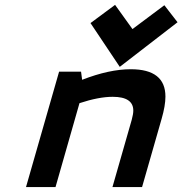

<svg xmlns="http://www.w3.org/2000/svg" viewBox="-20 -762 743 782"><path d="M220.7 -470.2H310.1L314.5 -437Q424.8 -480 512.7 -480Q653.8 -480 653.8 -368.7Q653.8 -331.5 638.2 -277.8L558.6 0H438L516.6 -274.4Q522.9 -297.9 522.9 -311.5Q522.9 -367.7 439 -367.7Q382.3 -367.7 303.7 -341.8L206.1 0H85.9ZM467.8 -489.7 348.6 -668 448.7 -742.2 519.5 -643.6 649.4 -740.7 703.1 -671.4Z"/></svg>

Font: Cantarell
Style: Bold Italic
Weight: 700
Italic angle: -16°
Designer: Dave Crossland
Version: Version 1.004